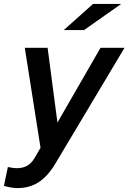

<svg xmlns="http://www.w3.org/2000/svg" viewBox="-63 -744 653 976"><path d="M113 59 143 7 63 -501H179L229 -121L448 -501H570L217 90Q179 153 133 182.5Q87 212 27 212Q12 212 -4.5 209.5Q-21 207 -43 201L-23 105Q-9 108 2.5 109.5Q14 111 22 111Q53 111 75 98.5Q97 86 113 59ZM410 -724H553L364 -591H261Z"/></svg>

Font: Red Hat Text Medium
Style: Italic
Weight: 500
Italic angle: -12°
Designer: Pentagram / MCKL
Foundry: Pentagram / MCKL
Version: Version 1.003; Red Hat Text Medium Italic